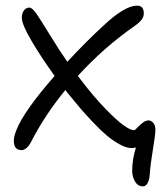

<svg xmlns="http://www.w3.org/2000/svg" viewBox="-20 -517 582 678"><path d="M56.2 13.2Q28.8 13.2 28.8 -20Q28.8 -35.2 38.1 -58.1Q64 -124.5 172.9 -249Q126.5 -313 91.8 -371.8Q57.1 -430.7 57.1 -454.1Q57.1 -469.7 64.5 -480Q71.8 -490.2 84 -490.2Q93.8 -490.2 109.4 -467.5Q125 -444.8 157 -392.3Q189 -339.8 217.8 -298.8Q285.6 -372.1 347.2 -428.2Q420.9 -497.1 463.9 -497.1Q487.8 -497.1 487.8 -470.2Q487.8 -458 480.5 -448Q473.1 -438 456.1 -425.8Q347.2 -350.1 254.9 -249Q256.3 -247.1 259.5 -242.9Q262.7 -238.8 264.2 -236.8Q310.5 -175.8 352.1 -133.1Q393.6 -90.3 417.5 -73.7Q441.4 -57.1 453.1 -57.1Q456.5 -57.1 464.4 -65.7Q472.2 -74.2 483.2 -83Q494.1 -91.8 504.9 -91.8Q513.7 -91.8 521.2 -83Q528.8 -74.2 528.8 -58.1Q528.8 -42.5 520 10.5Q511.2 63.5 508.8 99.1Q507.3 118.7 501 129.9Q494.6 141.1 484.9 141.1Q466.8 141.1 456.8 124Q446.8 106.9 446.8 86.9Q446.8 45.4 460 3.9Q450.2 5.9 444.8 5.9Q426.3 5.9 402.8 -7.1Q379.4 -20 357.9 -37.8Q336.4 -55.7 309.1 -84.5Q281.7 -113.3 263.4 -134.8Q245.1 -156.2 220.2 -187Q219.7 -187.5 216.3 -191.9Q212.9 -196.3 210.9 -199.2Q138.7 -111.3 89.8 -16.1Q83.5 -2.9 74.2 5.1Q64.9 13.2 56.2 13.2Z"/></svg>

Font: Shantell Sans Normal
Style: Regular
Weight: 300
Designer: Stephen Nixon, Anya Danilova, Shantell Martin
Foundry: Arrow Type
Version: Version 1.006;[559af2be0]